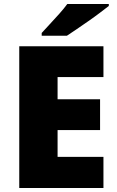

<svg xmlns="http://www.w3.org/2000/svg" viewBox="-20 -947 589 967"><path d="M501 0H77V-714H501V-559H270V-447H484V-292H270V-157H501ZM528 -917Q510 -903 483 -882.5Q456 -862 425 -840.5Q394 -819 365.5 -799.5Q337 -780 317 -767H190V-781Q207 -800 231 -825.5Q255 -851 279 -878Q303 -905 319 -927H528Z"/></svg>

Font: Noto Sans Khmer Black
Style: Regular
Weight: 900
Version: Version 2.003